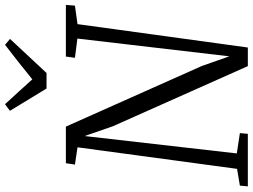

<svg xmlns="http://www.w3.org/2000/svg" viewBox="-144 -888 1032 784"><g transform="rotate(-90 372.0 -496.0)"><path d="M3 0 6 -32.5 74.5 -44 162.5 -695.5 92 -706 97.5 -743H247L494.5 -188L534 -75.5L606.5 -696L528 -706L533 -743H744L741 -706L665.5 -695.5L570 0H494L248.5 -551L208.5 -666.5L137.5 -45L220.5 -32.5L217.5 0ZM402.5 -822 311.5 -971.5 338.5 -991.5Q364 -964 389.2 -936.2Q414.5 -908.5 440 -880Q474 -908 509.2 -935.5Q544.5 -963 581 -991.5L605 -971L466 -822Z"/></g></svg>

Font: Merriweather 36pt Light
Style: Italic
Weight: 300
Italic angle: -7.8°
Version: Version 2.101